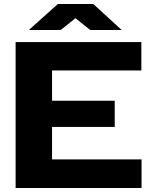

<svg xmlns="http://www.w3.org/2000/svg" viewBox="-20 -939 765 959"><path d="M58 0V-729H686V-587H240V-143H687V0ZM225 -305V-436H553V-305ZM124 -789 269 -919H446L588 -789H431L357 -848L283 -789Z"/></svg>

Font: Hubot Sans SemiExpanded
Style: Bold
Weight: 700
Width: 6
Designer: Deni Anggara
Foundry: GitHub, Inc., Subsidiary of Microsoft Corporation
Version: Version 2.000